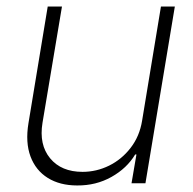

<svg xmlns="http://www.w3.org/2000/svg" viewBox="-20 -566 597 593"><path d="M418.9 -193.4 477.1 -545.9H520L429.2 0H386.2L401.4 -88.9H397.5Q372.1 -46.4 324.2 -19.5Q276.4 7.3 218.3 6.8Q165 6.8 127.7 -16.4Q90.3 -39.6 74.2 -82.8Q58.1 -126 67.9 -185.5L127.4 -545.9H171.4L111.3 -187Q100.1 -119.1 134.8 -77.1Q169.4 -35.2 234.9 -35.2Q277.8 -35.2 316.9 -54.4Q356 -73.7 383.5 -109.4Q411.1 -145 418.9 -193.4Z"/></svg>

Font: Inter Tight ExtraLight
Style: Italic
Weight: 250
Italic angle: -9.39999°
Designer: Rasmus Andersson
Foundry: rsms
Version: Version 3.004